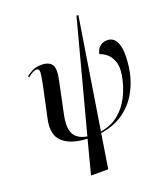

<svg xmlns="http://www.w3.org/2000/svg" viewBox="-175 -878 1068 1237"><g transform="rotate(-20 359.0 -260.0)"><path d="M233 240 293 9Q183 5 128 -43.5Q73 -92 94 -195L142 -419Q154 -478 154 -500Q154 -522 135 -522Q126 -522 110.5 -515Q95 -508 75 -491L70 -500Q90 -516 115 -528Q140 -540 172 -540Q229 -540 247 -510Q265 -480 250 -412L204 -192Q190 -128 198 -89Q206 -50 232 -30.5Q258 -11 297 -5L497 -760H510L390 -5Q462 -16 513 -57Q564 -98 595.5 -160.5Q627 -223 640 -297Q650 -355 636.5 -392.5Q623 -430 598.5 -450Q574 -470 551 -476Q556 -509 577.5 -526.5Q599 -544 626 -544Q666 -544 685.5 -512Q705 -480 706.5 -426.5Q708 -373 697 -309Q684 -235 647 -168.5Q610 -102 546 -55.5Q482 -9 388 5L351 240Z"/></g></svg>

Font: Noto Serif Display Medium
Style: Italic
Weight: 500
Italic angle: -12°
Designer: Monotype Design Team
Foundry: Monotype Imaging Inc.
Version: Version 2.009